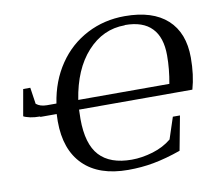

<svg xmlns="http://www.w3.org/2000/svg" viewBox="-76 -753 965 851"><g transform="rotate(-10 407.0 -327.0)"><path d="M90 -289 92 -291Q66 -291 47 -295Q25 -300 17 -305L38 -424H70L81 -350Q99 -335 129 -335H172Q187 -434 238 -509Q288 -583 367 -624Q444 -664 537 -664Q662 -664 728 -604Q794 -544 794 -432Q794 -354 776 -291H266L265 -249Q265 -136 313 -84Q361 -32 458 -32Q504 -32 554 -47Q603 -62 638 -91L670 -188H702L673 -34Q608 -11 549 0Q495 10 435 10Q304 10 234 -59Q164 -128 164 -256L165 -289ZM531 -625 530 -624Q432 -624 361 -546Q291 -469 270 -334H680Q692 -398 692 -460Q692 -542 652 -583Q612 -625 531 -625Z"/></g></svg>

Font: Libra Serif Modern
Style: Italic
Weight: 400
Italic angle: -12°
Designer: Stefan Peev, Context Ltd
Foundry: Stefan Peev, Context Ltd
Version: Version 1.000